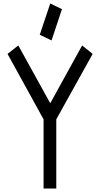

<svg xmlns="http://www.w3.org/2000/svg" viewBox="-20 -1085 577 1106"><path d="M513.7 -774.4 304.2 -397.5V1H231V-397.5L23.4 -774.4L85.4 -823.2L269.5 -490.2L453.1 -823.2ZM209 -884.8 269.5 -1064.9 336.9 -1032.2 276.9 -852.1Z"/></svg>

Font: Gap Sans
Style: Regular
Weight: 400
Designer: Alexandre Liziard and Étienne Ozeray
Foundry: Interstices.io
Version: Version 1.6.1 - December 3. 2014